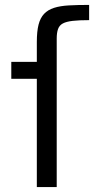

<svg xmlns="http://www.w3.org/2000/svg" viewBox="-20 -762 383 782"><path d="M130 0V-441H26V-510H130V-591Q130 -634 137 -661.5Q144 -689 159.5 -705.5Q175 -722 200 -730Q225 -738 260.5 -740Q296 -742 343 -742V-680Q302 -680 276 -677Q250 -674 236 -666.5Q222 -659 216.5 -644Q211 -629 211 -605V0Z"/></svg>

Font: Saira Thin
Style: Regular
Weight: 400
Version: Version 1.101